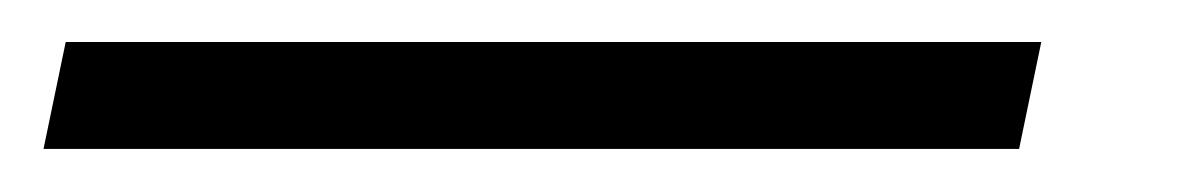

<svg xmlns="http://www.w3.org/2000/svg" viewBox="-56 54 558 90"><path d="M-35.6 123.8 -25.2 73.7H432.1L421.7 123.8Z"/></svg>

Font: Source Sans 3
Style: Italic
Weight: 200
Italic angle: -11°
Designer: Paul D. Hunt
Foundry: Adobe
Version: Version 3.046;hotconv 1.0.118;makeotfexe 2.5.65603